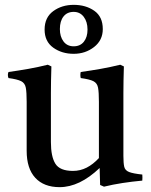

<svg xmlns="http://www.w3.org/2000/svg" viewBox="-20 -760 623 792"><path d="M226 12Q161 12 125.5 -26.5Q90 -65 90 -138V-340Q90 -379 86.5 -398Q83 -417 67.5 -425Q52 -433 15 -438Q10 -451 15 -463Q58 -469 97.5 -476Q137 -483 177 -493L192 -486Q191 -455 190.5 -427.5Q190 -400 190 -376V-174Q190 -114 208.5 -84.5Q227 -55 281 -55Q311 -55 337.5 -68.5Q364 -82 388 -108V-340Q388 -379 384.5 -398Q381 -417 365.5 -425Q350 -433 313 -438Q310 -451 313 -463Q356 -469 395.5 -476Q435 -483 476 -493L491 -486Q490 -455 489.5 -427.5Q489 -400 489 -376V-117Q489 -87 492.5 -72Q496 -57 512.5 -50.5Q529 -44 567 -40Q568 -28 567 -15Q524 -11 485 -5Q446 1 409 10L393 3L391 -67Q308 12 226 12ZM164 -638Q164 -688 199.5 -714Q235 -740 284 -740Q334 -740 369 -715.5Q404 -691 404 -640Q404 -594 368 -566Q332 -538 284 -538Q235 -538 199.5 -563.5Q164 -589 164 -638ZM284 -711Q257 -711 242 -692Q227 -673 227 -640Q227 -609 242 -589Q257 -569 284 -569Q311 -569 326 -588Q341 -607 341 -638Q341 -670 325.5 -690.5Q310 -711 284 -711Z"/></svg>

Font: Castoro
Style: Regular
Weight: 400
Designer: John Hudson
Foundry: Tiro Typeworks Ltd.
Version: Version 2.04